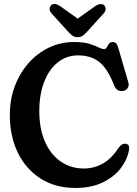

<svg xmlns="http://www.w3.org/2000/svg" viewBox="-20 -917 676 948"><path d="M617.5 -179Q609.5 -130.5 576.8 -87.2Q544 -44 487.8 -16.5Q431.5 11 353 11Q253.5 11 180.8 -35.2Q108 -81.5 68.2 -162.8Q28.5 -244 28.5 -349.5Q28.5 -426 53.2 -491.5Q78 -557 121.5 -606Q165 -655 222.2 -682.2Q279.5 -709.5 345 -709.5Q391.5 -709.5 420.5 -700.8Q449.5 -692 466.5 -683.2Q483.5 -674.5 493 -674.5Q503 -674.5 507.2 -683.2Q511.5 -692 517.5 -700.8Q523.5 -709.5 537.5 -709.5Q547 -709.5 553.5 -702.8Q560 -696 566 -674L614 -509Q618 -495 611 -483Q604 -471 588 -468Q557.5 -462.5 544 -494.5Q511 -579.5 469.5 -611.5Q428 -643.5 366 -643.5Q307.5 -643.5 264.2 -608.2Q221 -573 197.5 -511Q174 -449 174 -369Q174 -279.5 202.8 -215.8Q231.5 -152 281.2 -118.5Q331 -85 394 -85Q444.5 -85 488.2 -109.8Q532 -134.5 565 -187Q577 -201.5 585.8 -205.2Q594.5 -209 603.5 -206.5Q620 -203 617.5 -179ZM416 -767Q402.5 -752 391.5 -742.8Q380.5 -733.5 364 -733.5Q346.5 -733.5 335.2 -742.8Q324 -752 310.5 -767L234.5 -851Q224 -863 225 -874Q226 -885 232.5 -891Q249 -905.5 276.5 -887L363.5 -825L450.5 -887Q478 -905 494.5 -891Q500.5 -885 501.5 -873.8Q502.5 -862.5 492 -851Z"/></svg>

Font: Fraunces 144pt SuperSoft SemiBold
Style: Regular
Weight: 600
Version: Version 1.000;[b76b70a41]